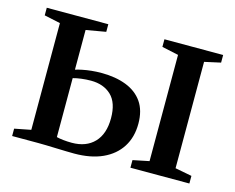

<svg xmlns="http://www.w3.org/2000/svg" viewBox="-80 -637 925 755"><g transform="rotate(15 383.0 -259.0)"><path d="M504 0V-31L570 -44.5V-477L502.5 -491.5V-522.5H741.5V-491.5L676 -477V-44L744 -31V0ZM22.5 0V-30L89 -43V-477.5L23.5 -491.5V-522.5H274V-491.5L193.5 -477.5V-316Q206.5 -320 222.5 -323.2Q238.5 -326.5 257.8 -328.5Q277 -330.5 298.5 -330.5Q355.5 -330.5 398.8 -313.8Q442 -297 465.8 -262.8Q489.5 -228.5 489.5 -175Q489.5 -120 464 -80Q438.5 -40 390.8 -18.2Q343 3.5 276 3.5Q263.5 3.5 244.2 3Q225 2.5 203.2 1.8Q181.5 1 161.8 0.5Q142 0 128.5 0ZM255.5 -35Q314 -35 347 -69.5Q380 -104 380 -168Q380 -231 348.8 -260.8Q317.5 -290.5 266 -290.5Q246.5 -290.5 227 -288Q207.5 -285.5 193.5 -281.5V-41.5Q205 -38.5 221.2 -36.8Q237.5 -35 255.5 -35Z"/></g></svg>

Font: Merriweather 96pt Medium
Style: Regular
Weight: 500
Version: Version 2.100